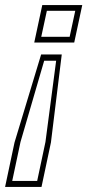

<svg xmlns="http://www.w3.org/2000/svg" viewBox="-29 -720 343 754"><path d="M132.5 -506H213.5L171 -160.5L134 14H-9L28 -160.5ZM144.5 -481.5 51.5 -162.5 19 -9.5H117L149.5 -162.5L191.5 -481.5ZM137 -700H294L262.5 -553H105.5ZM155 -677.5 133 -575.5H244.5L266.5 -677.5Z"/></svg>

Font: Tourney ExtraLight
Style: Italic
Weight: 250
Italic angle: -12°
Version: Version 1.015